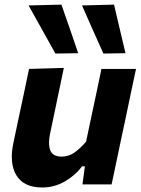

<svg xmlns="http://www.w3.org/2000/svg" viewBox="-20 -797 610 830"><path d="M163 13.5Q82.5 13.5 51 -39Q31 -72 31 -119Q31 -147 38 -179.5Q46 -218.5 57.5 -272Q72.5 -342 83.5 -393.8Q94.5 -445.5 105.5 -499L256 -503.5Q245 -450.5 234 -398.5Q223 -346.5 211.5 -290.5L196.5 -219.5Q192 -198 192 -180.5Q192 -161 197.5 -147Q208 -120 247 -120Q277.5 -120 302.8 -138.2Q328 -156.5 352 -184.5L374.5 -290.5Q386.5 -346.5 397 -396Q407.5 -445.5 418.5 -499H568Q556.5 -445.5 545.5 -393.5Q534.5 -341.5 520 -271.5L508 -216Q495 -154 484.5 -104Q473.5 -53.5 462.5 0H336.5L347 -78H334.5Q306.5 -39.5 260.8 -13Q215 13.5 163 13.5ZM219.5 -565.5Q191.5 -616 162.5 -668Q133 -720 103.5 -773.5L245.5 -777Q263.5 -725 282 -672.5Q300 -620 318 -567ZM427 -565.5Q404 -617 381 -668Q358 -720.5 334.5 -773.5L473 -777Q485 -725 497.5 -672.5Q510 -620 522.5 -567Z"/></svg>

Font: Heraclito
Style: Bold Italic
Weight: 700
Italic angle: -12°
Designer: Kostas Bartsokas (font) & Cristiano Sobral (main changes)
Foundry: Kostas Bartsokas (font) & Cristiano Sobral (main changes)
Version: Version 1.00;July 8, 2020;FontCreator 13.0.0.2655 64-bit